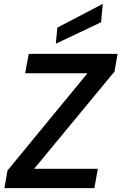

<svg xmlns="http://www.w3.org/2000/svg" viewBox="-20 -981 633 1001"><path d="M3 0 19 -92 436 -599H111L130 -700H593L577 -608L158 -101H490L472 0ZM271 -753 279 -837 516 -961 507 -865Z"/></svg>

Font: DM Sans 20pt SemiBold
Style: Italic
Weight: 600
Italic angle: -10°
Version: Version 4.004;gftools[0.9.30]